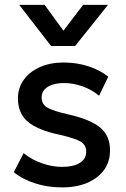

<svg xmlns="http://www.w3.org/2000/svg" viewBox="-20 -780 534 814"><path d="M243.5 14.5Q182 14.5 128.5 -2.8Q75 -20 38.5 -50L80 -130.5Q114.5 -103 157.8 -87.8Q201 -72.5 243 -72.5Q291.5 -72.5 318.5 -89.5Q345.5 -106.5 345.5 -137Q345.5 -165.5 322 -179.5Q298.5 -193.5 234 -208.5Q140.5 -228 98.2 -263.8Q56 -299.5 56 -363Q56 -407.5 80.8 -441.8Q105.5 -476 149 -495.5Q192.5 -515 249.5 -515Q305 -515 354 -499.2Q403 -483.5 439 -455L400 -374Q372 -398.5 331.8 -413.2Q291.5 -428 251 -428Q208.5 -428 182.5 -411.8Q156.5 -395.5 156.5 -367Q156.5 -337.5 181.2 -323.5Q206 -309.5 267.5 -295.5Q363 -274 404.8 -239.2Q446.5 -204.5 446.5 -142.5Q446.5 -71 390.5 -28.2Q334.5 14.5 243.5 14.5ZM196.5 -585 61.5 -759.5H169L249 -650L332.5 -759.5H438L298.5 -585Z"/></svg>

Font: Geologica
Style: Regular
Weight: 400
Designer: Sindre Bremnes, Frode Helland
Foundry: Monokrom Skriftforlag AS
Version: Version 1.010; ttfautohint (v1.8.4.7-5d5b);gftools[0.9.28]